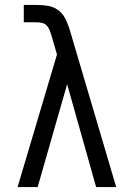

<svg xmlns="http://www.w3.org/2000/svg" viewBox="-20 -755 540 775"><path d="M51 0 210 -535 187 -614Q184 -624 180 -634Q176 -644 168.5 -652Q161 -660 150 -662.5Q139 -665 129 -665H76V-735H129Q151 -735 173 -731.5Q195 -728 213 -715.5Q231 -703 241.5 -683.5Q252 -664 259 -643Q260 -640 260.5 -638Q261 -636 262 -633L449 0H368L251 -415L132 0Z"/></svg>

Font: Iosevka SS18
Style: Regular
Weight: 400
Monospace: yes
Designer: Belleve Invis
Foundry: Belleve Invis
Version: Version 25.1.1; ttfautohint (v1.8.4)